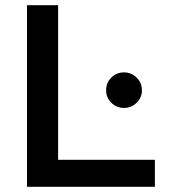

<svg xmlns="http://www.w3.org/2000/svg" viewBox="-20 -720 666 740"><path d="M84 0V-700H204V-104H577V0ZM458 -304Q429 -304 409 -324Q389 -344 389 -372Q389 -401 409 -421Q429 -441 458 -441Q486 -441 506.5 -421Q527 -401 527 -372Q527 -344 506.5 -324Q486 -304 458 -304Z"/></svg>

Font: Red Hat Text Medium
Style: Regular
Weight: 500
Designer: Pentagram, MCKL
Foundry: Pentagram, MCKL
Version: Version 1.023